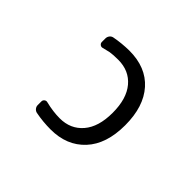

<svg xmlns="http://www.w3.org/2000/svg" viewBox="-148 -1036 1295 1295"><g transform="rotate(45 500.0 -388.0)"><path d="M432.6 -108.4Q535.2 -108.4 597.2 -180.7Q659.2 -252.9 659.2 -387.2Q659.2 -521.5 598.1 -594.2Q537.1 -667 432.6 -667Q383.8 -667 354.5 -662.1Q335 -658.2 302.7 -649.4Q290 -645.5 279.8 -653.3Q269.5 -661.1 269.5 -673.8V-707Q269.5 -722.7 278.8 -734.9Q288.1 -747.1 303.7 -750Q370.1 -762.7 442.4 -763.7Q601.6 -763.7 689.9 -664.6Q778.3 -565.4 778.3 -387.7Q778.3 -208 687 -109.9Q595.7 -11.7 442.4 -11.7Q370.1 -11.7 298.8 -25.4Q284.2 -28.3 274.4 -40Q264.6 -51.8 264.6 -66.4V-101.6Q264.6 -114.3 274.9 -122.1Q285.2 -129.9 297.9 -126Q369.1 -108.4 432.6 -108.4Z"/></g></svg>

Font: Gen Jyuu Gothic L Monospace Medium
Style: Regular
Weight: 500
Designer: [Source Han Sans]
Ryoko NISHIZUKA  (kana & ideographs); Paul D. Hunt (Latin, Greek & Cyrillic); Wenlong ZHANG  (bopomofo
Version: Version 1.002.20150607